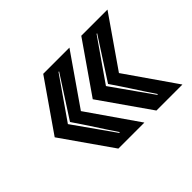

<svg xmlns="http://www.w3.org/2000/svg" viewBox="-89 -650 710 710"><g transform="rotate(-45 266.0 -295.0)"><path d="M386 -99 249 -295 385 -491H522L386 -295L522 -99ZM429 -138H433Q420 -157 407 -177Q394 -197 381 -217Q368 -237 355 -256.5Q342 -276 329 -295L433 -456H430L318 -295ZM187 -99 50 -295 186 -491H323L187 -295L323 -99ZM230 -138H234Q221 -157 208 -177Q195 -197 182 -217Q169 -237 156 -256.5Q143 -276 130 -295L234 -456H231L119 -295Z"/></g></svg>

Font: Alumni Sans Inline One
Style: Regular
Weight: 400
Designer: Robert E. Leuschke
Foundry: Robert E. Leuschke
Version: Version 1.100; ttfautohint (v1.8.3)